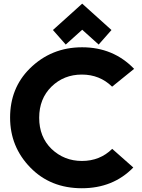

<svg xmlns="http://www.w3.org/2000/svg" viewBox="-20 -1001 760 1031"><path d="M421.4 -981.4 578.6 -839.8 509.8 -761.7 421.4 -841.3 333 -761.7 264.2 -839.8ZM419.4 9.8Q251 9.8 142.6 -101.6Q34.2 -212.9 34.2 -369.6Q34.2 -527.3 138.7 -631.8Q254.4 -747.1 420.9 -747.1Q588.4 -747.1 700.2 -631.3L582 -535.6Q515.6 -600.6 419.4 -600.6Q322.8 -600.6 256.3 -535.6Q190.4 -470.7 190.4 -368.7Q190.4 -265.6 256.8 -201.2Q324.7 -136.7 419.9 -136.7Q516.6 -136.7 582.5 -201.7L695.8 -101.6Q587.4 9.8 419.4 9.8Z"/></svg>

Font: New Shape
Style: Bold
Weight: 700
Designer: Wojciech Kalinowski "wmk69" (wmk69@o2.pl)
Foundry: Wojciech Kalinowski "wmk69" (wmk69@o2.pl)
Version: Version 2.1.1; 2021-05-14